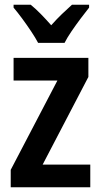

<svg xmlns="http://www.w3.org/2000/svg" viewBox="-20 -786 422 806"><path d="M359 0H25V-73L221 -448H37V-543H351V-463L159 -95H359ZM140 -606Q129 -627 111 -654Q93 -681 73.5 -707.5Q54 -734 37 -754V-766H109Q129 -750 151 -727.5Q173 -705 195 -680Q220 -708 240 -727Q260 -746 282 -766H354V-754Q338 -734 318.5 -708Q299 -682 280.5 -655Q262 -628 251 -606Z"/></svg>

Font: Noto Sans Myanmar UI Condensed SemiBold
Style: Regular
Weight: 600
Width: 3
Designer: Monotype Design Team
Foundry: Monotype Imaging Inc.
Version: Version 2.103; ttfautohint (v1.8.4.7-5d5b)